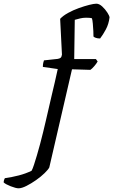

<svg xmlns="http://www.w3.org/2000/svg" viewBox="-183 -820 614 1040"><path d="M-82.6 200Q-89.6 200 -100.9 197Q-112.1 194 -124.9 189Q-137.7 184 -148 178.5Q-158.2 173 -163.2 168Q-162.8 160.2 -160.5 153.7Q-158.2 147.1 -156.2 145.1Q-119.7 140.1 -80.8 130.1Q-42 120 -11.7 104.7Q-6 94.2 1.2 72.2Q8.3 50.3 16.9 21.6Q25.5 -7 34.1 -39.5Q42.7 -72 50.7 -104.7Q58.7 -137.3 65.3 -166.1Q81.6 -240 97.7 -306.2Q113.8 -372.4 129.8 -446L49.2 -457.6Q49.2 -469.9 51.2 -479.5Q53.2 -489 55.2 -493L129.8 -501Q140.8 -503 145.7 -507.4Q150.6 -511.8 152.6 -524L142.8 -718Q158.6 -735 185.8 -750Q212.9 -765 243.6 -776Q274.2 -787 300.1 -793.5Q326 -800 338.8 -800Q354.5 -800 370.7 -785Q386.9 -770 398.1 -752.5Q409.4 -735 410.4 -726Q406 -689.7 390.5 -660.9Q375.1 -632 359.3 -611.6Q345.5 -611.6 336.3 -614.9Q327 -618.1 323.3 -622.1Q323.5 -631.5 322.6 -651.4Q321.7 -671.4 319.8 -691.5Q318 -711.7 315 -721Q308 -723 299.5 -723.5Q291 -724 283 -724Q266.1 -724 251.7 -720.4Q237.3 -716.8 222 -712.6L219 -500H336.6L345.9 -487Q339.1 -474.9 327.5 -461.5Q316 -448 306.5 -441.6L207 -444.6L84 87Q78 98.8 58.5 117.8Q39.1 136.8 12.6 155.4Q-13.9 174 -39.6 187Q-65.3 200 -82.6 200Z"/></svg>

Font: Texturina Medium
Style: Italic
Weight: 500
Italic angle: -11°
Designer: Guillermo Torres Carreño
Foundry: Omnibus-Type
Version: Version 1.002